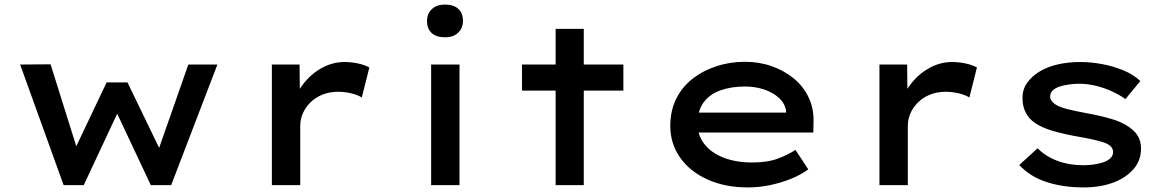

<svg xmlns="http://www.w3.org/2000/svg" viewBox="-20 -809 5099 839"><path d="M258 0 68 -527 201 -528 323 -139 300 -142 446 -449H537L686 -141L667 -139L803 -527H930L728 0H639L465 -370L522 -376L346 0Z M1168 0V-527H1289L1291 -340L1259 -354Q1275 -405 1309 -447Q1343 -489 1389 -513.5Q1435 -538 1485 -538Q1516 -538 1545.5 -531.5Q1575 -525 1594 -514L1561 -383Q1542 -395 1513 -401.5Q1484 -408 1458 -408Q1420 -408 1389 -395.5Q1358 -383 1336.5 -361.5Q1315 -340 1303.5 -314Q1292 -288 1292 -259V0Z M1864 0V-527H1988V0ZM1925 -646Q1887 -646 1866.5 -664.5Q1846 -683 1846 -717Q1846 -749 1867 -769Q1888 -789 1925 -789Q1962 -789 1982.5 -770.5Q2003 -752 2003 -717Q2003 -686 1982 -666Q1961 -646 1925 -646Z M2408 0V-683H2531V0ZM2261 -413V-527H2704V-413Z M3247 10Q3148 10 3071 -25Q2994 -60 2951.5 -121Q2909 -182 2909 -259Q2909 -324 2934 -375.5Q2959 -427 3004 -463Q3049 -499 3109 -519Q3169 -539 3235 -539Q3298 -539 3353 -519.5Q3408 -500 3449.5 -465.5Q3491 -431 3513.5 -383.5Q3536 -336 3535 -279L3534 -230H3006L2983 -317H3431L3415 -303V-325Q3410 -357 3384 -381Q3358 -405 3319 -418Q3280 -431 3235 -431Q3176 -431 3129 -414.5Q3082 -398 3055 -362Q3028 -326 3028 -268Q3028 -218 3058 -179.5Q3088 -141 3142 -120Q3196 -99 3267 -99Q3335 -99 3380.5 -116.5Q3426 -134 3456 -154L3512 -69Q3481 -46 3438.5 -28.5Q3396 -11 3347 -0.5Q3298 10 3247 10Z M3823 0V-527H3944L3946 -340L3914 -354Q3930 -405 3964 -447Q3998 -489 4044 -513.5Q4090 -538 4140 -538Q4171 -538 4200.5 -531.5Q4230 -525 4249 -514L4216 -383Q4197 -395 4168 -401.5Q4139 -408 4113 -408Q4075 -408 4044 -395.5Q4013 -383 3991.5 -361.5Q3970 -340 3958.5 -314Q3947 -288 3947 -259V0Z M4715 10Q4626 10 4553.5 -13.5Q4481 -37 4434 -88L4514 -161Q4550 -125 4601 -106Q4652 -87 4714 -87Q4736 -87 4758 -90Q4780 -93 4800 -99.5Q4820 -106 4832 -117.5Q4844 -129 4844 -145Q4844 -173 4802 -187Q4781 -194 4750.5 -200.5Q4720 -207 4685 -213Q4624 -224 4577 -238Q4530 -252 4498 -275Q4474 -293 4461 -319.5Q4448 -346 4448 -381Q4448 -418 4468 -446.5Q4488 -475 4522 -496Q4556 -517 4602 -527.5Q4648 -538 4701 -538Q4747 -538 4795.5 -529Q4844 -520 4888 -502Q4932 -484 4963 -455L4898 -376Q4873 -394 4839.5 -409.5Q4806 -425 4769 -434Q4732 -443 4697 -443Q4675 -443 4652.5 -440Q4630 -437 4611 -431Q4592 -425 4580.5 -414Q4569 -403 4569 -387Q4569 -377 4575.5 -368Q4582 -359 4593 -352Q4612 -340 4647 -331.5Q4682 -323 4725 -315Q4786 -304 4834.5 -290Q4883 -276 4915 -253Q4940 -236 4953 -213.5Q4966 -191 4966 -160Q4966 -107 4932.5 -69Q4899 -31 4843 -10.5Q4787 10 4715 10Z"/></svg>

Font: Lexend Peta Medium
Style: Regular
Weight: 500
Designer: Bonnie Shaver-Troup, Thomas Jockin
Foundry: Lexend
Version: Version 1.007